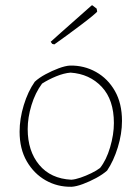

<svg xmlns="http://www.w3.org/2000/svg" viewBox="-20 -708 526 735"><path d="M254 7Q200 8 155 -17.5Q110 -43 82.5 -90.5Q55 -138 55 -204Q55 -253 71 -305.5Q87 -358 113 -395Q129 -410 154 -423.5Q179 -437 204.5 -446.5Q230 -456 248 -457Q302 -458 347.5 -432.5Q393 -407 420 -359.5Q447 -312 447 -245Q447 -196 431 -144Q415 -92 390 -55Q373 -40 348 -26.5Q323 -13 297.5 -3.5Q272 6 254 7ZM253 -20Q268 -21 288.5 -28Q309 -35 329.5 -45Q350 -55 363 -65Q387 -95 401.5 -144Q416 -193 416 -237Q416 -326 369.5 -375.5Q323 -425 250 -430Q225 -428 195.5 -416Q166 -404 141 -388Q115 -353 100.5 -305.5Q86 -258 86 -214Q86 -130 130 -77Q174 -24 253 -20ZM180 -540 174 -548 213 -583 326 -683 332 -688Q334 -688 339 -683.5Q344 -679 350 -675L352 -664Q352 -662 334.5 -647.5Q317 -633 290.5 -613Q264 -593 236 -572.5Q208 -552 188 -538Z"/></svg>

Font: Labrada ExtraLight
Style: Regular
Weight: 200
Designer: Mercedes Jáuregui
Foundry: Omnibus-Type Team
Version: Version 1.000; ttfautohint (v1.8.4.7-5d5b)